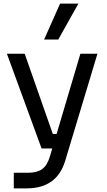

<svg xmlns="http://www.w3.org/2000/svg" viewBox="-20 -830 587 1058"><path d="M301 -612H223L311 -810H412ZM127 208H56V122H133Q184 122 212 102Q240 82 255 32L268 -12H209L18 -534H116L271 -92H292L423 -534H517L339 57Q293 208 127 208Z"/></svg>

Font: Sora
Style: Regular
Weight: 400
Designer: Jonathan Barnbrook, Julián Moncada
Foundry: Barnbrook Fonts
Version: Version 2.000